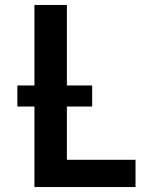

<svg xmlns="http://www.w3.org/2000/svg" viewBox="-20 -755 640 775"><path d="M119 0V-735H250V-110H527V0ZM50 -325V-410H352V-325Z"/></svg>

Font: Iosevka Extrabold Extended
Style: Regular
Weight: 800
Width: 7
Monospace: yes
Designer: Belleve Invis
Foundry: Belleve Invis
Version: Version 32.5.0; ttfautohint (v1.8.4)